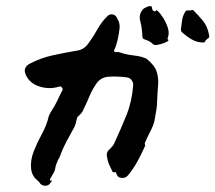

<svg xmlns="http://www.w3.org/2000/svg" viewBox="-20 -596 699 623"><path d="M525 -475Q522 -469 525 -468Q528 -466 525 -463Q515 -455 488 -450Q481 -449 476 -453Q467 -463 447 -469Q442 -471 442 -478Q441 -506 435 -528Q429 -550 445 -567Q447 -569 455.5 -573Q464 -577 470 -576Q473 -575 473.5 -569Q474 -563 479 -560Q485 -558 486 -561.5Q487 -565 492 -560Q500 -553 509.5 -538Q519 -523 524.5 -506Q530 -489 525 -475ZM658 -484Q659 -481 659 -477.5Q659 -474 656 -472Q655 -471 653 -470Q651 -469 650 -467Q647 -465 645.5 -461.5Q644 -458 641 -458Q619 -458 601.5 -468.5Q584 -479 570 -492Q567 -495 567 -501Q569 -518 571 -531Q573 -544 580 -556Q584 -564 590 -562H597Q600 -563 603 -563.5Q606 -564 608 -562Q624 -546 638.5 -528.5Q653 -511 658 -484ZM490 -271Q490 -255 487 -237Q484 -219 481 -203Q477 -187 467.5 -169Q458 -151 450 -132Q449 -130 450.5 -126.5Q452 -123 450 -121Q439 -96 425.5 -71.5Q412 -47 396 -28Q388 -17 374 -19Q363 -19 358 -31Q358 -32 357.5 -33Q357 -34 357 -35Q355 -39 352 -37Q348 -36 345 -39Q338 -53 333.5 -63.5Q329 -74 327 -88Q324 -103 337 -113Q342 -118 346 -123Q350 -128 352 -134Q372 -177 390 -221.5Q408 -266 412 -318Q413 -328 407 -336Q401 -344 391 -345Q376 -347 361.5 -347.5Q347 -348 331 -347Q309 -345 295 -328Q279 -305 271.5 -286.5Q264 -268 250 -239Q246 -229 234 -219Q230 -216 228 -205Q226 -194 222 -185Q209 -162 196 -137.5Q183 -113 175 -90Q172 -82 168 -77Q167 -76 167 -74.5Q167 -73 166 -71Q162 -64 160 -54Q159 -44 153.5 -34Q148 -24 143 -16Q141 -13 143 -11Q143 -10 144 -9.5Q145 -9 146 -10Q147 -11 148 -10.5Q149 -10 148 -8Q147 -7 145 -4.5Q143 -2 141 1Q134 8 123.5 6.5Q113 5 108 -4Q105 -8 101 -11Q84 -25 81 -47Q78 -76 89.5 -105Q101 -134 116 -161.5Q131 -189 137 -214Q138 -219 140 -223Q142 -227 144 -231Q159 -254 165.5 -268.5Q172 -283 182 -302Q185 -307 181 -312Q177 -317 172 -315Q140 -305 107.5 -315.5Q75 -326 63 -355Q54 -377 76 -389Q112 -408 151 -416.5Q190 -425 231 -432Q252 -435 266 -454Q283 -477 296.5 -501.5Q310 -526 330 -545Q337 -551 346 -549Q355 -547 359 -539Q359 -538 359.5 -537.5Q360 -537 360 -537Q370 -521 368 -504Q366 -486 361.5 -466Q357 -446 351 -435Q349 -432 351 -429Q353 -426 357 -427Q360 -427 363 -427Q366 -427 369 -426Q388 -419 414.5 -416Q441 -413 456 -405Q482 -384 488.5 -363Q495 -342 493 -319.5Q491 -297 490 -271Z"/></svg>

Font: Slackside One
Style: Regular
Weight: 400
Version: Version 1.000